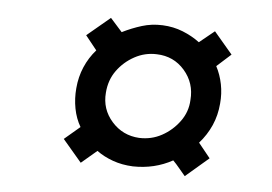

<svg xmlns="http://www.w3.org/2000/svg" viewBox="-35 -561 574 405"><g transform="rotate(5 252.5 -358.5)"><path d="M415 -436Q424 -419 428 -399Q432 -379 430 -358Q428 -333 418.5 -311.5Q409 -290 393 -272L418 -241L369 -199Q362 -207 355.5 -215Q349 -223 342 -230Q304 -209 258 -210Q235 -211 215.5 -218Q196 -225 181 -236L148 -208L108 -255L141 -283Q131 -300 127 -321Q123 -342 125 -364Q127 -388 136 -409Q145 -430 160 -447Q154 -455 148 -462Q142 -469 136 -477L185 -518L210 -490Q230 -500 251 -506.5Q272 -513 295 -512Q318 -511 338 -503Q358 -495 374 -483L406 -509L445 -463ZM188 -360Q185 -325 208 -299Q231 -273 266 -271Q292 -270 314 -282Q336 -294 351 -314.5Q366 -335 367 -360Q370 -396 347 -422.5Q324 -449 288 -450Q263 -451 241 -439Q219 -427 204.5 -407Q190 -387 188 -360Z"/></g></svg>

Font: Josefin Sans Medium
Style: Italic
Weight: 500
Italic angle: -7°
Designer: Santiago Orozco
Foundry: Typemade
Version: Version 2.000